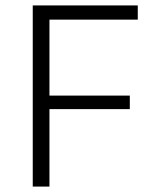

<svg xmlns="http://www.w3.org/2000/svg" viewBox="-20 -687 558 707"><path d="M162.1 0H100.6V-667H487.3V-614.7H162.1V-335H458V-285.2H162.1Z"/></svg>

Font: Estedad-FD Light
Style: Regular
Weight: 300
Designer: Amin Abedi
Version: Version 7.3